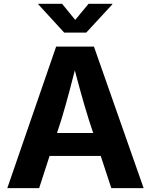

<svg xmlns="http://www.w3.org/2000/svg" viewBox="-20 -967 775 987"><path d="M17.6 0 268.6 -727.5H462.9L718.3 0H552.2L436.5 -352.1Q415 -420.4 393.3 -499Q371.6 -577.6 347.2 -672.9H382.3Q357.9 -577.6 336.9 -498.5Q315.9 -419.4 295.4 -352.1L181.2 0ZM175.3 -165.5V-283.2H560.5V-165.5ZM299.3 -947.3 366.7 -864.7 435.1 -947.3H557.6V-944.8L423.3 -799.3H310.1L176.8 -944.8V-947.3Z"/></svg>

Font: Inter 20pt
Style: Bold
Weight: 700
Version: Version 4.001;git-66647c0bb